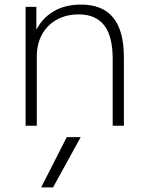

<svg xmlns="http://www.w3.org/2000/svg" viewBox="-20 -550 635 840"><path d="M212 270H160L272 50H333ZM92 0V-520H139V-423H141Q168 -474 217.5 -502Q267 -530 334 -530Q429 -530 475.5 -472.5Q522 -415 522 -300V0H473V-293Q473 -391 436 -439Q399 -487 324 -487Q270 -487 228.5 -464Q187 -441 164 -399.5Q141 -358 141 -303V0Z"/></svg>

Font: M PLUS 2 Light
Style: Regular
Weight: 300
Designer: Coji Morishita
Foundry: UNDERFOREST DESIGN
Version: Version 1.001